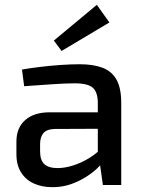

<svg xmlns="http://www.w3.org/2000/svg" viewBox="-20 -766 593 795"><path d="M310 -500Q366 -500 404.5 -485.5Q443 -471 462.5 -436Q482 -401 482 -340V0H406L391 -106L385 -118V-340Q385 -383 365 -402Q345 -421 289 -421Q251 -421 193.5 -417Q136 -413 80 -409L71 -478Q105 -484 146.5 -489Q188 -494 231 -497Q274 -500 310 -500ZM438 -301 437 -233 207 -232Q173 -231 159.5 -214.5Q146 -198 146 -169V-139Q146 -103 163.5 -86.5Q181 -70 219 -70Q247 -70 281.5 -80.5Q316 -91 351 -112.5Q386 -134 414 -167V-104Q404 -90 384 -70.5Q364 -51 335.5 -33Q307 -15 272.5 -3Q238 9 197 9Q153 9 119.5 -6.5Q86 -22 67 -52.5Q48 -83 48 -127V-180Q48 -237 84.5 -269Q121 -301 186 -301ZM381 -746 433 -673 235 -555 203 -598Z"/></svg>

Font: Exo 2 Medium
Style: Regular
Weight: 500
Designer: Natanael Gama
Foundry: Natanael Gama
Version: Version 2.010